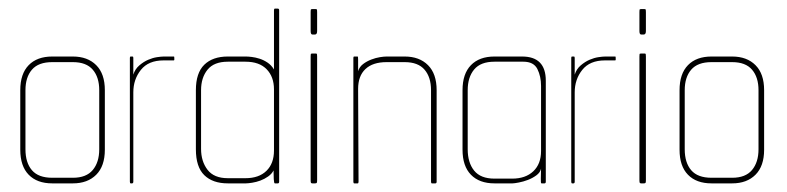

<svg xmlns="http://www.w3.org/2000/svg" viewBox="-20 -425 1825 445"><path d="M149 0H101Q66 0 46.5 -20Q27 -40 27 -78V-216Q27 -254 46.5 -274Q66 -294 101 -294H149Q183 -294 203 -274Q223 -254 223 -216V-78Q223 -40 203 -20Q183 0 149 0ZM210 -216Q210 -246 195 -263.5Q180 -281 149 -281H101Q69 -281 54 -263.5Q39 -246 39 -216V-79Q39 -48 54 -30.5Q69 -13 101 -13H149Q180 -13 195 -31Q210 -49 210 -79Z M383 -285H359Q324 -285 306.5 -263Q289 -241 289 -211V-4Q289 0 286 0H283Q281 0 281 -4V-291Q281 -294 283 -294H287Q289 -294 289 -291V-252Q293 -265 303 -273.5Q313 -282 323.5 -286.5Q334 -291 344 -292.5Q354 -294 360 -294H383Q384 -294 384 -291V-288V-286Q383 -285 383 -285Z M624 0H617Q615 0 614.5 -10Q614 -20 614 -30Q610 -22 601.5 -16Q593 -10 583.5 -6.5Q574 -3 564.5 -1.5Q555 0 550 0H508Q473 0 453.5 -19Q434 -38 434 -79V-216Q434 -256 453.5 -275Q473 -294 508 -294H550Q555 -294 563.5 -293Q572 -292 581.5 -289Q591 -286 600 -280Q609 -274 615 -264V-401Q615 -405 617 -405H624Q627 -405 627 -401V-4Q627 0 624 0ZM615 -218Q615 -247 598 -264.5Q581 -282 549 -282H508Q476 -282 461 -263.5Q446 -245 446 -216V-80Q446 -51 461 -31.5Q476 -12 508 -12H549Q580 -12 597.5 -29Q615 -46 615 -76Z M704 -345Q700 -345 700 -353V-397Q700 -403 701 -403.5Q702 -404 704 -404H710Q713 -404 714 -403.5Q715 -403 715 -397V-353Q715 -345 710 -345ZM704 0Q702 0 701 -1Q700 -2 700 -7V-294Q700 -300 701 -300.5Q702 -301 704 -301H710Q713 -301 714 -300.5Q715 -300 715 -294V-7Q715 -2 714 -1Q713 0 710 0Z M989 0H981Q979 0 979 -4V-216Q979 -246 964 -263.5Q949 -281 918 -281H876Q844 -281 827 -265Q810 -249 810 -219L811 -4Q811 0 809 0H801Q799 0 799 -4V-291Q799 -294 801 -294H809Q810 -294 810 -287V-276V-260Q813 -270 821.5 -276.5Q830 -283 840.5 -287Q851 -291 860.5 -292.5Q870 -294 876 -294H918Q952 -294 972 -274Q992 -254 992 -216V-4Q992 0 989 0Z M1242 0H1235Q1233 0 1233.5 -11.5Q1234 -23 1234 -34Q1232 -25 1223 -18.5Q1214 -12 1203.5 -8Q1193 -4 1182.5 -2Q1172 0 1168 0H1126Q1091 0 1071.5 -20Q1052 -40 1052 -78V-216Q1052 -254 1071.5 -274Q1091 -294 1126 -294H1190Q1245 -294 1245 -238V-4Q1245 0 1242 0ZM1193 -282H1126Q1094 -282 1079 -264Q1064 -246 1064 -216V-79Q1064 -48 1079 -29.5Q1094 -11 1126 -11H1167Q1198 -11 1216 -28Q1234 -45 1234 -75V-226Q1234 -248 1225.5 -265Q1217 -282 1193 -282Z M1406 -285H1382Q1347 -285 1329.5 -263Q1312 -241 1312 -211V-4Q1312 0 1309 0H1306Q1304 0 1304 -4V-291Q1304 -294 1306 -294H1310Q1312 -294 1312 -291V-252Q1316 -265 1326 -273.5Q1336 -282 1346.5 -286.5Q1357 -291 1367 -292.5Q1377 -294 1383 -294H1406Q1407 -294 1407 -291V-288V-286Q1406 -285 1406 -285Z M1466 -345Q1462 -345 1462 -353V-397Q1462 -403 1463 -403.5Q1464 -404 1466 -404H1472Q1475 -404 1476 -403.5Q1477 -403 1477 -397V-353Q1477 -345 1472 -345ZM1466 0Q1464 0 1463 -1Q1462 -2 1462 -7V-294Q1462 -300 1463 -300.5Q1464 -301 1466 -301H1472Q1475 -301 1476 -300.5Q1477 -300 1477 -294V-7Q1477 -2 1476 -1Q1475 0 1472 0Z M1677 0H1629Q1594 0 1574.5 -20Q1555 -40 1555 -78V-216Q1555 -254 1574.5 -274Q1594 -294 1629 -294H1677Q1711 -294 1731 -274Q1751 -254 1751 -216V-78Q1751 -40 1731 -20Q1711 0 1677 0ZM1738 -216Q1738 -246 1723 -263.5Q1708 -281 1677 -281H1629Q1597 -281 1582 -263.5Q1567 -246 1567 -216V-79Q1567 -48 1582 -30.5Q1597 -13 1629 -13H1677Q1708 -13 1723 -31Q1738 -49 1738 -79Z"/></svg>

Font: Chathura Thin
Style: Regular
Weight: 250
Designer: Appaji Ambarisha Darbha
Foundry: Aditya Fonts
Version: Version 1.001 2016